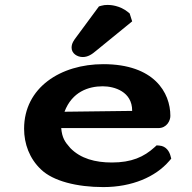

<svg xmlns="http://www.w3.org/2000/svg" viewBox="-20 -751 780 781"><path d="M382.4 -724.9 289 -598.4C281 -587.6 271.2 -575.1 271.2 -557C271.2 -533.5 294.1 -519 316.5 -519C337.6 -519 354 -529.9 371.7 -545.1L517.6 -664.1L507.4 -696.3L501.6 -701.1C467.1 -729.5 428.3 -731 417.6 -731C408 -731 400.3 -730 392.2 -727.7ZM397.9 -400C445.7 -400 517.6 -378.1 517.6 -301C517.6 -300.9 517.6 -300.7 517.4 -299.9L242.4 -296.5C273 -377.6 339.9 -400 397.9 -400ZM617 -159.7 609.1 -152.4C565.4 -112.5 514.8 -90 435.1 -90C367.2 -90 308 -105.9 266.2 -148.6C243.4 -174 232.5 -190.9 229 -230H624C658.8 -230 673 -260.7 673 -279.3C673 -374.5 606.9 -490 400.2 -490C226.8 -490 78 -394.9 78 -227.3C78 -166.1 99.8 -105.9 146.9 -61.6C195.8 -14.4 292.7 10 400.2 10C517.3 10 612.7 -31.6 667.9 -95.7L676.6 -105.7L673.1 -118.6C669.4 -132.1 657.5 -157 627.7 -158.9Z"/></svg>

Font: Linux Libertine Mono O 
Style: Mono Bold
Weight: 400
Designer: Philipp H. Poll
Foundry: Philipp H. Poll
Version: Version 5.1.7